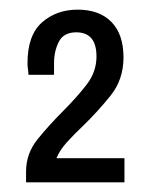

<svg xmlns="http://www.w3.org/2000/svg" viewBox="-20 -818 309 398"><path d="M34 -440V-462Q34 -500 58 -529.5Q82 -559 110 -587Q139 -616 159.5 -642.5Q180 -669 180 -701Q180 -751 138 -751Q112 -751 102 -731.5Q92 -712 92 -687V-663H39Q39 -667 38 -674Q37 -681 37 -687Q37 -745 67 -771.5Q97 -798 141 -798Q186 -798 211 -772.5Q236 -747 236 -699Q236 -653 209 -619.5Q182 -586 152 -557Q134 -540 119 -523.5Q104 -507 97 -490H238V-440Z"/></svg>

Font: Archivo Condensed
Style: Regular
Weight: 400
Width: 3
Designer: Hector Gatti
Foundry: Omnibus-Type
Version: Version 2.001; ttfautohint (v1.8.3)